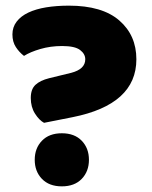

<svg xmlns="http://www.w3.org/2000/svg" viewBox="-20 -643 538 680"><path d="M103 -77Q103 -118 128.5 -144.5Q154 -171 199 -171Q244 -171 269.5 -144.5Q295 -118 295 -77Q295 -36 269.5 -9.5Q244 17 199 17Q154 17 128.5 -9.5Q103 -36 103 -77ZM136 -208Q119 -217 104 -240.5Q89 -264 89 -296Q89 -327 105.5 -342.5Q122 -358 154 -366L232 -385Q282 -398 282 -433Q282 -452 263.5 -466Q245 -480 200 -480Q159 -480 123 -469.5Q87 -459 65 -445Q48 -458 36 -476.5Q24 -495 24 -521Q24 -547 39 -566.5Q54 -586 80.5 -598.5Q107 -611 143.5 -617Q180 -623 224 -623Q342 -623 402.5 -570.5Q463 -518 463 -433Q463 -273 237 -228Z"/></svg>

Font: Baloo Thambi
Style: Regular
Weight: 400
Designer: Aadarsh Rajan and Ek Type
Foundry: Ek Type
Version: Version 1.100;PS 1.000;hotconv 1.0.88;makeotf.lib2.5.647800;